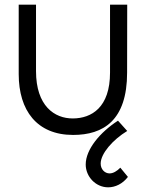

<svg xmlns="http://www.w3.org/2000/svg" viewBox="-20 -560 634 821"><path d="M292.5 17C421.5 17 523.5 -44.5 523.5 -249.5L524 -540H450.5V-249.5C450.5 -100 371 -54 292 -53.5C213 -53 134 -107 134 -256V-540H60V-243C60 -88 137.5 17 292.5 17ZM346.5 143.5C346.5 195 389 241 442.5 241C473 241 504.5 226 527 196.5L494.5 157C480.5 171.5 464 181.5 448.5 181.5C428.5 181.5 410.5 164.5 410.5 139.5C410.5 96.5 463 37 524 0L484.5 -44C408 5.5 346.5 78.5 346.5 143.5Z"/></svg>

Font: Eudonet
Style: Regular
Weight: 400
Designer: Mikhail Sharanda
Foundry: Mikhail Sharanda
Version: Version 4.503;Glyphs 3.1.2 (3151)